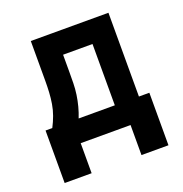

<svg xmlns="http://www.w3.org/2000/svg" viewBox="-122 -628 843 883"><g transform="rotate(-20 300.0 -186.5)"><path d="M46 147V-110H79Q92 -135 101.5 -161Q111 -187 115.5 -214.5Q120 -242 121.5 -269.5Q123 -297 123 -325V-520H503V-110H554V147H422V0H178V147ZM385 -110V-410H241V-325Q241 -298 240.5 -270.5Q240 -243 236 -215.5Q232 -188 225 -161.5Q218 -135 208 -110Z"/></g></svg>

Font: Iosevka Extrabold Extended
Style: Regular
Weight: 800
Width: 7
Monospace: yes
Designer: Belleve Invis
Foundry: Belleve Invis
Version: Version 32.5.0; ttfautohint (v1.8.4)